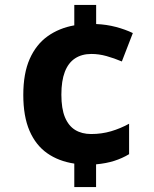

<svg xmlns="http://www.w3.org/2000/svg" viewBox="-20 -744 621 774"><path d="M367.6 -647.1Q409.3 -645.4 447.2 -635.4Q485 -625.4 515.5 -610.7L471.2 -496.2Q440.3 -509.3 409.5 -517.9Q378.6 -526.5 348.5 -526.5Q309.8 -526.5 282.5 -508.6Q255.3 -490.7 241.3 -454.3Q227.4 -418 227.4 -362.4Q227.4 -306.2 241.8 -271.4Q256.3 -236.5 283.1 -220.1Q310 -203.7 347.6 -203.7Q389.8 -203.7 427.8 -214.9Q465.7 -226.1 500.4 -245.2V-122.5Q472.8 -105.8 440.7 -95.6Q408.7 -85.3 367.3 -81.5V10H279.5V-84.5Q216.2 -94.1 170.3 -126.3Q124.4 -158.4 99.1 -216.6Q73.9 -274.8 73.9 -361.4Q73.9 -448.1 99.7 -506.4Q125.6 -564.7 172 -597.9Q218.5 -631 279.5 -641.8V-724H367.6Z"/></svg>

Font: Noto Sans Meetei Mayek
Style: Regular
Weight: 400
Designer: Monotype Design Team and Neelakash Kshetrimayum
Foundry: Monotype Imaging Inc.
Version: Version 2.002